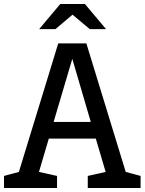

<svg xmlns="http://www.w3.org/2000/svg" viewBox="-28 -936 720 956"><path d="M66 -80 -8 -60V0H256V-60L166 -80L215 -246H449L498 -80L409 -60V0H672V-60L598 -80L402 -720H262ZM332 -643 424 -329H239ZM395 -916H272L167 -791H248L333 -863L419 -791H500Z"/></svg>

Font: Hermeneus One
Style: Regular
Weight: 400
Designer: Rodrigo Fuenzalida, Pablo Impallari
Foundry: Pablo Impallari, Rodrigo Fuenzalida
Version: Version 1.002